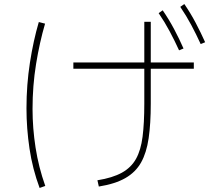

<svg xmlns="http://www.w3.org/2000/svg" viewBox="-20 -871 1040 950"><path d="M204 49 176 59Q141 -35 126 -135.5Q111 -236 111 -335Q111 -451 128 -560.5Q145 -670 172 -762L203 -754Q176 -662 158.5 -554.5Q141 -447 141 -332Q141 -237 156 -140.5Q171 -44 204 49ZM939 -562V-531H343V-562ZM469 52 462 21Q537 9 583 -16.5Q629 -42 653 -85Q677 -128 685.5 -195Q694 -262 694 -358V-763H726V-358Q726 -259 715.5 -187Q705 -115 678 -67Q651 -19 600.5 10Q550 39 469 52ZM973 -653Q951 -701 926.5 -747Q902 -793 872 -837L892 -851Q923 -806 948.5 -757.5Q974 -709 995 -662ZM866 -622Q844 -670 819.5 -716Q795 -762 765 -806L785 -820Q816 -775 841.5 -727Q867 -679 888 -631Z"/></svg>

Font: Murecho Thin ExtraLight
Style: Regular
Weight: 250
Version: Version 1.010